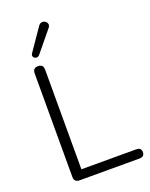

<svg xmlns="http://www.w3.org/2000/svg" viewBox="-171 -1033 878 1122"><g transform="rotate(-20 268.0 -472.0)"><path d="M124 0Q91 0 91 -33V-677Q91 -710 123 -710Q156 -710 156 -677V-57H497Q528 -57 528 -29Q528 0 497 0ZM152 -769Q143 -759 131.5 -760.5Q120 -762 114.5 -771.5Q109 -781 117 -793L210 -928Q219 -942 231.5 -943.5Q244 -945 253.5 -938.5Q263 -932 265.5 -921Q268 -910 258 -898Z"/></g></svg>

Font: Chiron GoRound TC L
Style: Regular
Weight: 300
Designer: Ryoko NISHIZUKA 西塚涼子 (kana, bopomofo & ideographs); Paul D. Hunt (Latin, Greek & Cyrillic); Sandoll Communications 산돌커뮤니
Foundry: Adobe
Version: Version 1.000;hotconv 1.1.1;makeotfexe 2.6.0